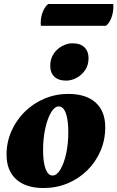

<svg xmlns="http://www.w3.org/2000/svg" viewBox="-20 -935 591 967"><path d="M199 12Q110 12 61.5 -32Q13 -76 13 -156Q13 -219 37.5 -274.5Q62 -330 104.5 -372Q147 -414 203.5 -438Q260 -462 324 -462Q413 -462 461.5 -418.5Q510 -375 510 -294Q510 -230 486 -174.5Q462 -119 419.5 -77Q377 -35 320.5 -11.5Q264 12 199 12ZM245 -51Q266 -51 284 -81Q302 -111 313 -160.5Q324 -210 324 -269Q324 -331 311.5 -365Q299 -399 276 -399Q255 -399 237 -368.5Q219 -338 208 -288Q197 -238 197 -179Q197 -118 209.5 -84.5Q222 -51 245 -51ZM314 -529Q274 -529 253.5 -549Q233 -569 233 -603Q233 -639 250.5 -664.5Q268 -690 294 -703.5Q320 -717 344 -717Q385 -717 405.5 -696.5Q426 -676 426 -642Q426 -607 408.5 -581.5Q391 -556 365 -542.5Q339 -529 314 -529ZM513 -805H186Q185 -809 185 -818Q185 -850 196 -876.5Q207 -903 223 -915H550Q550 -913 550.5 -909.5Q551 -906 551 -902Q551 -871 540.5 -844Q530 -817 513 -805Z"/></svg>

Font: Petrona Black
Style: Italic
Weight: 900
Italic angle: -9°
Designer: Ringo R. Seeber
Foundry: Ringo R. Seeber
Version: Version 2.001; ttfautohint (v1.8.3)